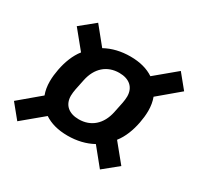

<svg xmlns="http://www.w3.org/2000/svg" viewBox="-145 -806 942 913"><g transform="rotate(30 326.0 -349.0)"><path d="M290 -111C341 -111 387 -122 427 -144L504 -49L584 -114L504 -212C531 -246 548 -291 557 -338C561 -359 564 -382 564 -405C564 -431 560 -455 552 -476L665 -571L603 -647L490 -553C457 -575 415 -587 362 -587C311 -587 265 -576 225 -554L148 -649L68 -584L148 -486C121 -452 104 -407 95 -360C91 -339 88 -316 88 -293C88 -267 92 -243 100 -222L-13 -127L49 -51L162 -145C195 -123 237 -111 290 -111ZM297 -205C242 -205 209 -234 209 -284C209 -296 211 -308 213 -320L225 -378C240 -451 288 -493 355 -493C410 -493 443 -464 443 -414C443 -402 441 -390 439 -378L427 -320C412 -247 364 -205 297 -205Z"/></g></svg>

Font: Braiins Sans SemiBold
Style: Italic
Weight: 600
Italic angle: -11.31°
Designer: Mike Abbink, Paul van der Laan, Pieter van Rosmalen, Jiri Chlebus, Lubos Buracinsky
Foundry: Bold Monday, Sudetype
Version: Version 1.000;hotconv 1.0.109;makeotfexe 2.5.65596